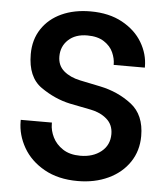

<svg xmlns="http://www.w3.org/2000/svg" viewBox="-52 -761 706 816"><g transform="rotate(5 301.0 -352.5)"><path d="M46 -223V-229H179V-223Q179 -195 193 -166.5Q207 -138 236.5 -118.5Q266 -99 311 -99Q365 -99 400 -127Q435 -155 435 -202Q435 -242 407.5 -266Q380 -290 339 -298L248 -316Q183 -330 123.5 -371.5Q64 -413 64 -511Q64 -573 94.5 -619Q125 -665 178.5 -689.5Q232 -714 302 -714Q381 -714 437.5 -683Q494 -652 523 -603Q552 -554 552 -500V-496H419V-499Q419 -523 407.5 -549Q396 -575 368.5 -593Q341 -611 297 -611Q246 -611 216 -583Q186 -555 186 -512Q186 -473 213 -450Q240 -427 283 -418L370 -400Q447 -384 504.5 -339.5Q562 -295 562 -205Q562 -142 529.5 -93.5Q497 -45 439.5 -18Q382 9 309 9Q226 9 166.5 -24.5Q107 -58 76.5 -111.5Q46 -165 46 -223Z"/></g></svg>

Font: Be Vietnam SemiBold
Style: Regular
Weight: 600
Designer: Gabriel Lam
Foundry: TypeRant
Version: Version 4.000